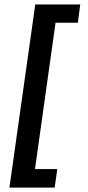

<svg xmlns="http://www.w3.org/2000/svg" viewBox="-20 -719 401 871"><path d="M228 132H22.7L140 -698.7H344L333.3 -616H232L138.7 48H240Z"/></svg>

Font: Timmana
Style: Regular
Weight: 400
Designer: Appaji Ambarisha Darbha
Foundry: Andhrapradesh Society for Knowledge Networks
Version: Version 1.0.4; ttfautohint (v1.2.42-39fb)